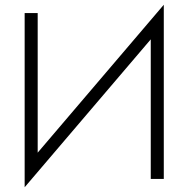

<svg xmlns="http://www.w3.org/2000/svg" viewBox="-20 -755 795 810"><path d="M668 -650 671 -735 87 -50 84 35ZM139 -700H84V35L139 -40ZM671 -735 616 -661V0H671Z"/></svg>

Font: Jost Light
Style: Regular
Weight: 300
Version: Version 3.710